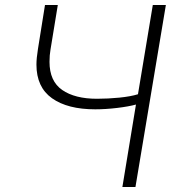

<svg xmlns="http://www.w3.org/2000/svg" viewBox="-20 -744 690 764"><path d="M359 -309Q249 -309 187 -353Q125 -397 125 -487Q125 -512 131 -549L159 -724H210L181 -547Q177 -525 177 -498Q177 -421 227.5 -386Q278 -351 366 -351Q410 -351 455 -355.5Q500 -360 529 -369L588 -724H640L519 0H467L521 -328Q492 -320 446 -314.5Q400 -309 359 -309Z"/></svg>

Font: Nebula Sans Light
Style: Regular
Weight: 300
Italic angle: -9°
Designer: Paul D. Hunt for Adobe (as Source Sans)
Foundry: Nebula Entertainment & Broadcasting LLC
Version: Version 1.010